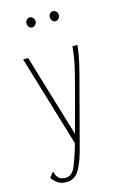

<svg xmlns="http://www.w3.org/2000/svg" viewBox="-123 -692 597 922"><g transform="rotate(-15 175.0 -231.0)"><path d="M88 174Q65 174 49 164Q33 154 18 135L32 117L38 110L43 114Q42 120 45 126.5Q48 133 59 145Q73 153 90 153Q122 153 138.5 115Q155 77 176 4L40 -449H65L188 -39L251 -275Q263 -320 272 -361.5Q281 -403 285 -449H310Q305 -403 295 -360Q285 -317 272 -270L187 52Q168 117 147 145.5Q126 174 88 174ZM122 -586Q113 -586 106.5 -593.5Q100 -601 100 -611Q100 -621 106.5 -628.5Q113 -636 122 -636Q130 -636 137.5 -629Q145 -622 145 -611Q145 -601 138 -593.5Q131 -586 122 -586ZM237 -586Q229 -586 222.5 -593.5Q216 -601 216 -611Q216 -621 222 -628.5Q228 -636 237 -636Q246 -636 253.5 -629Q261 -622 261 -611Q261 -601 254 -593.5Q247 -586 237 -586Z"/></g></svg>

Font: Inconsolata ExtraCondensed ExtraLight
Style: Regular
Weight: 200
Width: 2
Monospace: yes
Designer: Raph Levien, Cyreal, Brenton Simpson
Foundry: Raph Levien, Cyreal, Google
Version: Version 3.001; ttfautohint (v1.8.2.53-6de2)